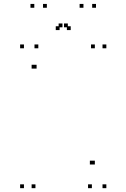

<svg xmlns="http://www.w3.org/2000/svg" viewBox="-20 -972 660 1002"><path d="M535 10V-10H515V10ZM535 -720V-740H515V-720ZM475 -720V-740H455V-720ZM475 -113.5V-133.5H455V-113.5ZM469 -113.5V-133.5H449V-113.5ZM180 -720V-740H160V-720ZM105 -720V-740H85V-720ZM105 10V-10H85V10ZM165 10V-10H145V10ZM165 -614V-634H145V-614ZM171 -614V-634H151V-614ZM459.5 10V-10H439.5V10ZM224.5 -931.5V-951.5H204.5V-931.5ZM334 -829.5V-849.5H314V-829.5ZM306 -829.5V-849.5H286V-829.5ZM415.5 -931.5V-951.5H395.5V-931.5ZM481 -931.5V-951.5H461V-931.5ZM349 -815V-835H329V-815ZM291 -815V-835H271V-815ZM159 -931.5V-951.5H139V-931.5Z"/></svg>

Font: Monaspace Neon Dots Var
Style: Regular
Weight: 400
Designer: Riley Cran and the Lettermatic Team
Version: Version 1.100 (Monaspace Neon Dots)